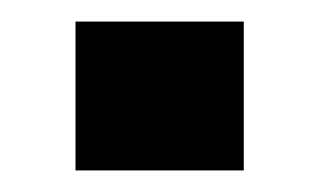

<svg xmlns="http://www.w3.org/2000/svg" viewBox="-20 -158 296 178"><path d="M206 0V-138H50V0Z"/></svg>

Font: Play
Style: Bold
Weight: 700
Designer: Jonas Hecksher
Foundry: Jonas Hecksher, Playtypeª, e-types AS
Version: Version 1.002